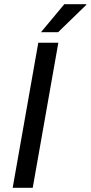

<svg xmlns="http://www.w3.org/2000/svg" viewBox="-20 -888 428 908"><path d="M173.8 -735.8 284.2 -868.2H388.2V-865.2L254.9 -735.8ZM40 0 161.1 -686H255.9L134.8 0Z"/></svg>

Font: Archivo
Style: Italic
Weight: 400
Italic angle: -10°
Designer: Hector Gatti
Foundry: Omnibus-Type
Version: Version 2.001